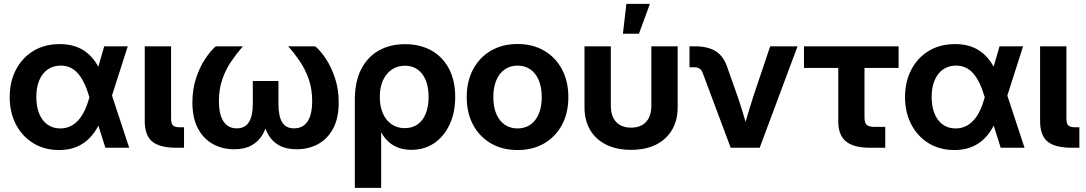

<svg xmlns="http://www.w3.org/2000/svg" viewBox="-20 -751 5520 976"><path d="M280.8 11.7Q205.6 11.7 148.9 -23.2Q92.3 -58.1 60.8 -118.9Q29.3 -179.7 29.3 -256.8Q29.3 -335.4 60.8 -396.2Q92.3 -457 149.4 -491.9Q206.5 -526.9 284.2 -526.9Q326.2 -526.9 360.4 -515.9Q394.5 -504.9 421.1 -483.6Q447.8 -462.4 468 -431.6Q488.3 -400.9 502.4 -360.8H529.3L546.9 -272.9L636.7 0H515.6L433.6 -259.3Q422.4 -298.3 408 -328.1Q393.6 -357.9 376.2 -377.7Q358.9 -397.5 337.2 -407.5Q315.4 -417.5 288.6 -417.5Q250 -417.5 222.2 -397.7Q194.3 -377.9 179.4 -342.3Q164.6 -306.6 164.6 -258.3Q164.6 -209.5 179.2 -173.6Q193.8 -137.7 221.2 -117.9Q248.5 -98.1 286.6 -98.1Q314 -98.1 336.9 -108.9Q359.9 -119.6 378.2 -139.9Q396.5 -160.2 410.4 -189.5Q424.3 -218.8 434.6 -256.3L509.8 -515.6H629.4L546.4 -256.3L527.3 -157.7H500.5Q484.9 -116.2 463.9 -84.7Q442.9 -53.2 415.8 -31.7Q388.7 -10.3 355 0.7Q321.3 11.7 280.8 11.7Z M876.5 0Q791.5 0 753.7 -31.5Q715.8 -63 715.8 -135.7V-515.6H849.6V-148.9Q849.6 -123 859.4 -113.5Q869.1 -104 894.5 -104Q899.4 -104 905.3 -104Q911.1 -104 915.5 -104V0Q905.8 0 896 0Q886.2 0 876.5 0Z M1169.9 7.8Q1111.3 7.8 1063.2 -18.3Q1015.1 -44.4 986.6 -97.2Q958 -149.9 958 -230.5Q958 -297.4 976.6 -353.5Q995.1 -409.7 1022.7 -451.2Q1050.3 -492.7 1076.7 -515.6H1214.8Q1183.1 -479.5 1155 -438.2Q1127 -397 1109.9 -347.4Q1092.8 -297.9 1092.8 -236.3Q1092.8 -169.9 1115.7 -134.3Q1138.7 -98.6 1183.6 -98.6Q1225.1 -98.6 1245.1 -129.9Q1265.1 -161.1 1265.1 -221.2V-339.4H1395.5V-221.2Q1395.5 -161.1 1414.1 -129.9Q1432.6 -98.6 1474.6 -98.6Q1520.5 -98.6 1543.7 -134Q1566.9 -169.4 1566.9 -236.3Q1566.9 -298.3 1549.8 -347.7Q1532.7 -397 1504.9 -438.2Q1477.1 -479.5 1444.8 -515.6H1582.5Q1609.9 -492.7 1637.2 -451.2Q1664.6 -409.7 1683.1 -353.5Q1701.7 -297.4 1701.7 -230.5Q1701.7 -149.9 1673.1 -96.9Q1644.5 -43.9 1596.2 -18.1Q1547.9 7.8 1488.3 7.8Q1435.1 7.8 1399.7 -11.7Q1364.3 -31.2 1344.7 -64.9Q1325.2 -98.6 1317.4 -140.1H1340.3Q1333.5 -97.7 1313.2 -64.2Q1293 -30.8 1257.8 -11.5Q1222.7 7.8 1169.9 7.8Z M1783.7 204.1V-243.2Q1783.7 -335.9 1815.9 -398.9Q1848.1 -461.9 1905.5 -494.1Q1962.9 -526.4 2038.6 -526.4Q2115.2 -526.4 2172.4 -494.6Q2229.5 -462.9 2261.7 -402.8Q2293.9 -342.8 2293.9 -257.8Q2293.9 -178.7 2265.6 -118.2Q2237.3 -57.6 2187.3 -23.4Q2137.2 10.7 2070.8 10.7Q2036.1 10.7 2007.1 0.5Q1978 -9.8 1956.1 -29.3Q1934.1 -48.8 1918.5 -77.1H1917.5V204.1ZM2037.6 -99.6Q2075.7 -99.6 2102.8 -118.7Q2129.9 -137.7 2144.3 -173.6Q2158.7 -209.5 2158.7 -258.3Q2158.7 -307.1 2144.3 -342.8Q2129.9 -378.4 2103 -397.7Q2076.2 -417 2038.6 -417Q2000.5 -417 1971.4 -397.2Q1942.4 -377.4 1926.5 -342Q1910.6 -306.6 1910.6 -258.3Q1910.6 -210 1926.5 -174.3Q1942.4 -138.7 1970.9 -119.1Q1999.5 -99.6 2037.6 -99.6Z M2610.8 11.7Q2534.2 11.7 2475.8 -22Q2417.5 -55.7 2385 -116.2Q2352.5 -176.8 2352.5 -257.3Q2352.5 -337.9 2385 -398.7Q2417.5 -459.5 2475.8 -493.4Q2534.2 -527.3 2610.8 -527.3Q2688 -527.3 2746.1 -493.4Q2804.2 -459.5 2836.7 -398.7Q2869.1 -337.9 2869.1 -257.3Q2869.1 -176.8 2836.7 -116.2Q2804.2 -55.7 2746.1 -22Q2688 11.7 2610.8 11.7ZM2610.8 -98.1Q2648.4 -98.1 2676 -117.2Q2703.6 -136.2 2718.8 -172.1Q2733.9 -208 2733.9 -257.3Q2733.9 -307.1 2718.8 -343Q2703.6 -378.9 2676 -398.2Q2648.4 -417.5 2610.8 -417.5Q2573.7 -417.5 2545.9 -398.2Q2518.1 -378.9 2502.9 -343Q2487.8 -307.1 2487.8 -257.3Q2487.8 -207.5 2502.9 -171.9Q2518.1 -136.2 2545.9 -117.2Q2573.7 -98.1 2610.8 -98.1Z M3188 10.7Q3114.7 10.7 3061.5 -15.6Q3008.3 -42 2979.7 -90.6Q2951.2 -139.2 2951.2 -205.6V-515.6H3085V-213.4Q3085 -178.2 3096.9 -153.3Q3108.9 -128.4 3132.1 -115.2Q3155.3 -102.1 3188 -102.1Q3221.2 -102.1 3244.1 -115.2Q3267.1 -128.4 3279.1 -153.3Q3291 -178.2 3291 -213.4V-515.6H3424.8V-205.6Q3424.8 -139.2 3396 -90.6Q3367.2 -42 3314.5 -15.6Q3261.7 10.7 3188 10.7ZM3146.5 -579.6 3164.1 -731.4H3283.7L3228 -579.6Z M3694.3 0 3552.2 -379.9Q3546.4 -395.5 3536.1 -402.3Q3525.9 -409.2 3508.3 -409.2H3484.9V-515.6H3509.8Q3579.6 -515.6 3619.4 -490Q3659.2 -464.4 3677.7 -407.2L3731.9 -253.9Q3746.6 -210 3759.8 -165.8Q3772.9 -121.6 3786.1 -77.1H3753.9Q3767.1 -121.6 3780 -165.8Q3793 -210 3807.1 -253.9L3895 -515.6H4034.2L3841.8 0Z M4400.9 0Q4318.8 0 4280 -32.5Q4241.2 -64.9 4241.2 -133.3V-405.8H4066.9V-515.6H4547.9V-405.8H4374.5V-153.8Q4374.5 -127 4385.5 -116.5Q4396.5 -106 4425.8 -106Q4439.9 -106 4453.1 -106Q4466.3 -106 4480 -106V0Q4460.4 0 4440.7 0Q4420.9 0 4400.9 0Z M4832 11.7Q4756.8 11.7 4700.2 -23.2Q4643.6 -58.1 4612.1 -118.9Q4580.6 -179.7 4580.6 -256.8Q4580.6 -335.4 4612.1 -396.2Q4643.6 -457 4700.7 -491.9Q4757.8 -526.9 4835.4 -526.9Q4877.4 -526.9 4911.6 -515.9Q4945.8 -504.9 4972.4 -483.6Q4999 -462.4 5019.3 -431.6Q5039.6 -400.9 5053.7 -360.8H5080.6L5098.1 -272.9L5188 0H5066.9L4984.9 -259.3Q4973.6 -298.3 4959.2 -328.1Q4944.8 -357.9 4927.5 -377.7Q4910.2 -397.5 4888.4 -407.5Q4866.7 -417.5 4839.8 -417.5Q4801.3 -417.5 4773.4 -397.7Q4745.6 -377.9 4730.7 -342.3Q4715.8 -306.6 4715.8 -258.3Q4715.8 -209.5 4730.5 -173.6Q4745.1 -137.7 4772.5 -117.9Q4799.8 -98.1 4837.9 -98.1Q4865.2 -98.1 4888.2 -108.9Q4911.1 -119.6 4929.4 -139.9Q4947.8 -160.2 4961.7 -189.5Q4975.6 -218.8 4985.8 -256.3L5061 -515.6H5180.7L5097.7 -256.3L5078.6 -157.7H5051.8Q5036.1 -116.2 5015.1 -84.7Q4994.1 -53.2 4967 -31.7Q4939.9 -10.3 4906.2 0.7Q4872.6 11.7 4832 11.7Z M5427.7 0Q5342.8 0 5304.9 -31.5Q5267.1 -63 5267.1 -135.7V-515.6H5400.9V-148.9Q5400.9 -123 5410.6 -113.5Q5420.4 -104 5445.8 -104Q5450.7 -104 5456.5 -104Q5462.4 -104 5466.8 -104V0Q5457 0 5447.3 0Q5437.5 0 5427.7 0Z"/></svg>

Font: Inter Cardless Display
Style: Bold
Weight: 700
Designer: Rasmus Andersson
Foundry: rsms
Version: Version 4.001;git-9221beed3